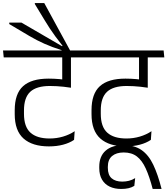

<svg xmlns="http://www.w3.org/2000/svg" viewBox="-35 -963 1102 1265"><path d="M317.5 -585H531L526 -630.5H313ZM432 -600.5H375.5V-481H432ZM-10.5 -585H541.5L537 -630.5H-15ZM375 -405 432.5 -386V-602H375ZM453 -41.5 457 -98.5Q422.5 -75.5 380 -63Q337.5 -50.5 292 -50.5Q208.5 -50.5 165.8 -89Q123 -127.5 123 -213V-235.5Q123 -320 164.2 -358.2Q205.5 -396.5 293.5 -396.5Q316.5 -396.5 339 -395.2Q361.5 -394 384.2 -391.5Q407 -389 432.5 -385V-431.5Q392.5 -438.5 356.8 -441.8Q321 -445 285.5 -445Q172 -445 117 -395.2Q62 -345.5 62 -237V-211Q62 -102 120.2 -50.2Q178.5 1.5 287.5 1.5Q338.5 1.5 380.8 -9.8Q423 -21 453 -41.5Z M106.5 -814H26V-804.5L157.5 -726.5Q182 -712 206.8 -699.2Q231.5 -686.5 257.2 -675Q283 -663.5 311.2 -653Q339.5 -642.5 371 -632.5V-620H428.5V-627.5L256.5 -943H194.5V-936.5L259 -830Q276 -801.5 293 -775.8Q310 -750 330 -722.8Q350 -695.5 377 -661.5L374 -658.5Z M823.5 -585H1037L1032 -630.5H819ZM938 -600.5H881.5V-481H938ZM495.5 -585H1047.5L1043 -630.5H491ZM881 -405 938.5 -386V-602H881ZM959 -41.5 963 -98.5Q928.5 -75.5 886 -63Q843.5 -50.5 798 -50.5Q714.5 -50.5 671.8 -89Q629 -127.5 629 -213V-235.5Q629 -320 670.2 -358.2Q711.5 -396.5 799.5 -396.5Q822.5 -396.5 845 -395.2Q867.5 -394 890.2 -391.5Q913 -389 938.5 -385V-431.5Q898.5 -438.5 862.8 -441.8Q827 -445 791.5 -445Q678 -445 623 -395.2Q568 -345.5 568 -237V-211Q568 -102 626.2 -50.2Q684.5 1.5 793.5 1.5Q844.5 1.5 886.8 -9.8Q929 -21 959 -41.5Z M850 261.5 855.5 210.5Q835.5 223 814.5 228.2Q793.5 233.5 770 233.5Q726 233.5 700.8 211.8Q675.5 190 675.5 143V136Q675.5 88.5 703.5 65Q731.5 41.5 780 41.5Q832.5 41.5 866.8 67.8Q901 94 925.2 147Q949.5 200 971 282H1029.5Q1005.5 187 975 122.8Q944.5 58.5 897.8 25.8Q851 -7 777.5 -7Q702.5 -7 660.8 29.8Q619 66.5 619 135.5V144.5Q619 189.5 637 220.2Q655 251 687.5 266.5Q720 282 763.5 282Q790.5 282 812 277Q833.5 272 850 261.5Z"/></svg>

Font: Anek Devanagari Medium Light
Style: Regular
Weight: 300
Version: Version 1.003